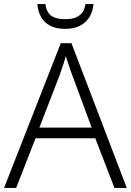

<svg xmlns="http://www.w3.org/2000/svg" viewBox="-20 -931 648 951"><path d="M547 0 452 -246H156L60 0H0L281 -717H334L608 0ZM339 -556Q335 -566 329 -583Q323 -600 317 -619Q311 -638 306 -653Q301 -636 295.5 -618Q290 -600 284 -584Q278 -568 274 -555L175 -299H434ZM443 -911Q440 -873 422.5 -845.5Q405 -818 375 -803Q345 -788 303 -788Q239 -788 204.5 -820.5Q170 -853 165 -911H205Q208 -885 219.5 -868Q231 -851 252.5 -843.5Q274 -836 304 -836Q333 -836 354 -844Q375 -852 387.5 -868.5Q400 -885 403 -911Z"/></svg>

Font: Noto Sans Devanagari Light
Style: Regular
Weight: 300
Version: Version 2.003